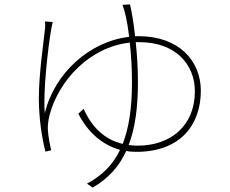

<svg xmlns="http://www.w3.org/2000/svg" viewBox="-20 -799 1040 870"><path d="M569 -779 535 -777C540 -764 546 -743 550 -725C554 -708 560 -676 565 -632C388 -612 227 -469 183 -286C174 -378 198 -587 212 -666C215 -682 217 -692 219 -699L184 -702C185 -691 185 -683 184 -669C179 -618 156 -468 156 -353C156 -261 171 -168 186 -112L212 -118C206 -142 199 -182 197 -208C195 -234 201 -266 206 -283C248 -433 383 -585 568 -606C574 -555 578 -493 578 -426C578 -313 565 -221 536 -147C456 -166 397 -220 359 -306L335 -284C378 -199 444 -142 524 -120C492 -53 443 -3 374 33L400 51C471 10 520 -45 552 -115C567 -112 582 -111 598 -111C797 -111 890 -233 890 -388C890 -524 790 -635 609 -635H592C586 -694 577 -745 569 -779ZM595 -608H611C777 -608 863 -506 863 -385C863 -229 753 -139 604 -139C590 -139 576 -140 563 -142C593 -220 605 -315 605 -427C605 -489 601 -551 595 -608Z"/></svg>

Font: Harano Aji Gothic K1 ExtraLight
Style: Regular
Weight: 250
Foundry: Masamichi Hosoda
Version: HaranoAjiGothicK1-ExtraLight version 20230610;ttx 4.39.4